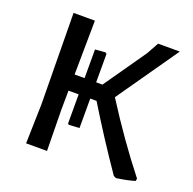

<svg xmlns="http://www.w3.org/2000/svg" viewBox="-117 -761 892 888"><g transform="rotate(20 329.0 -316.5)"><path d="M411 -341Q520 -169 636 -22L634 -10Q600 1 543 9L531 3Q429 -145 337 -296H306V-151L254 -148L249 -153V-296H199L198 -202L201 0H98L103 -193L98 -642H203L200 -376H249V-517L299 -521L306 -516V-376H337L482 -584L514 -642H621Z"/></g></svg>

Font: Alegreya Sans SC Medium
Style: Regular
Weight: 500
Designer: Juan Pablo del Peral
Foundry: Huerta Tipografica
Version: Version 2.001;PS 002.001;hotconv 1.0.88;makeotf.lib2.5.64775